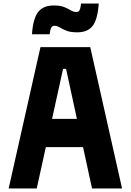

<svg xmlns="http://www.w3.org/2000/svg" viewBox="-20 -1067 740 1087"><path d="M29 0 209 -800H491L671 0H501L354 -677H337L188 0ZM162 -234V-394H538V-234ZM161 -873Q167 -961 195.5 -998.5Q224 -1036 284 -1036Q322 -1036 344.5 -1026.5Q367 -1017 382 -1008Q397 -999 413 -999Q425 -999 430.5 -1009.5Q436 -1020 439 -1047H539Q533 -958 505 -921Q477 -884 417 -884Q379 -884 356.5 -893Q334 -902 318.5 -911.5Q303 -921 287 -921Q276 -921 270 -910Q264 -899 261 -873Z"/></svg>

Font: Martian Mono
Style: Bold
Weight: 700
Designer: Roman Shamin
Foundry: Evil Martians
Version: Version 1.000